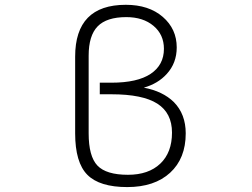

<svg xmlns="http://www.w3.org/2000/svg" viewBox="-20 -761 1040 792"><path d="M504.9 10.7Q390.6 10.7 340.3 -40Q290 -90.8 290 -210.9V-527.3Q290 -741.2 499 -741.2Q593.8 -741.2 651.4 -691.4Q709 -641.6 709 -565.4Q709 -501 668 -456.1Q631.8 -416 573.2 -399.4Q651.4 -384.8 697.3 -339.8Q746.1 -290 746.1 -210.9Q746.1 -107.4 681.6 -48.3Q617.2 10.7 504.9 10.7ZM345.7 -531.2V-210.9Q345.7 -116.2 381.8 -78.1Q418 -40 507.8 -40Q592.8 -40 641.1 -85.9Q689.5 -131.8 689.5 -213.9Q689.5 -294.9 628.9 -333.5Q568.4 -372.1 439.5 -372.1H391.6V-419.9H439.5Q546.9 -419.9 601.6 -456.5Q656.2 -493.2 656.2 -559.6Q656.2 -618.2 613.3 -654.3Q570.3 -690.4 501 -690.4Q419.9 -690.4 382.8 -652.3Q345.7 -614.3 345.7 -531.2Z"/></svg>

Font: GenEi Gothic M Light
Style: Regular
Weight: 300
Designer: o_tamon (Modified); [Source Han Sans]
Ryoko NISHIZUKA  (kana & ideographs); Paul D. Hunt (Latin, Greek & Cyrillic); Wenl
Version: Version 1.1a;Original Version 1.004